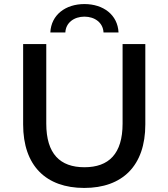

<svg xmlns="http://www.w3.org/2000/svg" viewBox="-20 -917 830 946"><path d="M395 9C583 9 696 -100 696 -304V-700H584V-308C584 -159 516 -93 396 -93C276 -93 208 -159 208 -308V-700H94V-304C94 -100 207 9 395 9ZM302 -757C304 -805 345 -835 396 -835C447 -835 488 -805 490 -757H564C560 -844 489 -897 396 -897C303 -897 232 -844 228 -757Z"/></svg>

Font: Montserrat-Alt1 SemBd
Style: Regular
Weight: 600
Designer: Differentunic
Foundry: Differentunic
Version: Version 7.222